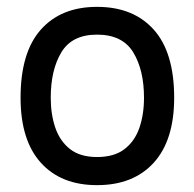

<svg xmlns="http://www.w3.org/2000/svg" viewBox="-20 -530 567 560"><path d="M40 -245Q40 -377 99 -443.5Q158 -510 263 -510Q369 -510 428.5 -443.5Q488 -377 488 -245Q488 -121 428.5 -55.5Q369 10 263 10Q158 10 99 -55.5Q40 -121 40 -245ZM263 -72Q313 -72 343 -95Q373 -118 386.5 -157Q400 -196 400 -245Q400 -326 368.5 -377.5Q337 -429 263 -429Q190 -429 159 -377.5Q128 -326 128 -245Q128 -196 141.5 -157Q155 -118 184.5 -95Q214 -72 263 -72Z"/></svg>

Font: Haskoy Medium
Style: Regular
Weight: 500
Designer: Ertekin Erdin
Foundry: Ertekin Erdin
Version: Version 1.500; ttfautohint (v1.8.3)